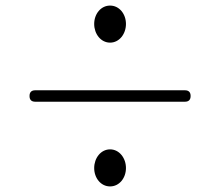

<svg xmlns="http://www.w3.org/2000/svg" viewBox="-20 -707 790 689"><path d="M318 -621C318 -585 342 -554 375 -554C408 -554 432 -585 432 -621C432 -657 408 -687 375 -687C342 -687 318 -657 318 -621ZM106 -342H644C657 -342 664 -349 664 -362V-363C664 -376 657 -383 644 -383H106C93 -383 86 -376 86 -363V-362C86 -349 93 -342 106 -342ZM318 -104C318 -68 342 -38 375 -38C408 -38 432 -68 432 -104C432 -140 408 -171 375 -171C342 -171 318 -140 318 -104Z"/></svg>

Font: 寒蝉锦书宋 CompactLight
Style: Bold
Weight: 400
Width: 4
Designer: 寒蝉锦书宋{Warren} 思源宋体{Ryoko NISHIZUKA 西塚涼子 (kana & ideographs); Frank Grießhammer (Latin, Greek & Cyrillic); Wenlong ZHANG 
Foundry: Adobe & ChillType
Version: Version 2.000;Glyphs 3.1.1 (3135)